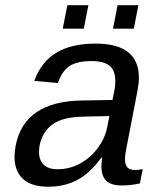

<svg xmlns="http://www.w3.org/2000/svg" viewBox="-20 -705 640 735"><path d="M497.1 -54.2Q510.3 -54.2 526.4 -57.6L515.6 -2.9Q481.4 4.9 446.3 4.9Q403.8 4.9 386 -13.7Q368.2 -32.2 368.2 -69.3L370.6 -101.1H367.7Q324.2 -41.5 275.6 -15.9Q227.1 9.8 164.6 9.8Q99.6 9.8 67.6 -20.5Q35.6 -50.8 35.6 -104Q35.6 -124 40 -147.5Q73.2 -317.9 295.4 -320.3L410.6 -322.3Q418.9 -361.8 420.2 -372.3Q421.4 -382.8 421.4 -394.5Q421.4 -436 398.9 -453.6Q376.5 -471.2 331.5 -471.2Q274.9 -471.2 245.8 -451.9Q216.8 -432.6 201.7 -387.2L111.3 -395.5Q137.7 -468.3 195.6 -503.2Q253.4 -538.1 345.7 -538.1Q511.7 -538.1 511.7 -407.7Q511.7 -385.7 506.8 -360.4L462.9 -132.8Q458.5 -111.8 458.5 -95.7Q458.5 -75.2 467.3 -64.7Q476.1 -54.2 497.1 -54.2ZM200.2 -57.1Q246.6 -57.1 287.1 -79.3Q327.6 -101.6 355 -139.2Q382.3 -176.8 390.1 -217.3L398.9 -260.7L305.7 -258.8Q239.7 -257.8 203.4 -241.5Q167 -225.1 148.2 -192.6Q129.4 -160.2 129.4 -122.6Q129.4 -92.3 147.2 -74.7Q165 -57.1 200.2 -57.1ZM412.6 -595.2 430.2 -685.1H509.8L492.2 -595.2ZM220.2 -595.2 237.8 -685.1H318.4L300.8 -595.2Z"/></svg>

Font: Cousine
Style: Italic
Weight: 400
Italic angle: -12°
Monospace: yes
Designer: Steve Matteson
Foundry: Monotype Imaging Inc.
Version: Version 1.21